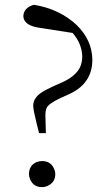

<svg xmlns="http://www.w3.org/2000/svg" viewBox="-20 -766 466 799"><path d="M155.3 -95.7Q191.4 -95.7 205.1 -63.5Q210 -52.7 210 -41Q210 -7.8 179.7 6.8Q168 12.7 155.3 12.7Q119.1 12.7 105.5 -19.5Q100.6 -30.3 100.6 -41Q100.6 -78.1 132.8 -91.8Q143.6 -95.7 155.3 -95.7ZM282.2 -628.9 137.7 -651.4Q78.1 -662.1 77.1 -699.2Q79.1 -734.4 121.1 -746.1Q228.5 -728.5 299.8 -661.1Q363.3 -598.6 364.3 -517.6Q364.3 -419.9 271.5 -376Q266.6 -374 262.7 -372.1L226.6 -355.5Q181.6 -334 173.8 -316.4Q168.9 -304.7 168.9 -285.2L170.9 -211.9H142.6L131.8 -254.9Q118.2 -309.6 118.2 -326.2Q118.2 -361.3 160.2 -385.7Q176.8 -395.5 200.2 -406.2L246.1 -426.8Q309.6 -458 319.3 -504.9Q322.3 -517.6 322.3 -532.2Q320.3 -585 282.2 -628.9Z"/></svg>

Font: GenYoMin JP Light
Style: Regular
Weight: 300
Version: Version 1.001;PS 1;hotconv 16.6.51;makeotf.lib2.5.65220 DEVE